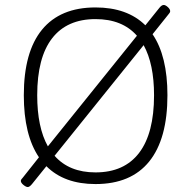

<svg xmlns="http://www.w3.org/2000/svg" viewBox="-20 -736 771 774"><path d="M92 18Q85 18 74.5 9.5Q64 1 64 -7Q64 -10 66.5 -13.5Q69 -17 72 -20L137 -102Q76 -192 76 -352Q76 -527 149.5 -616.5Q223 -706 365 -706Q493 -706 566 -634L623 -705Q632 -716 640 -716Q647 -716 656.5 -707.5Q666 -699 666 -691Q666 -688 664 -684.5Q662 -681 659 -678L595 -598Q655 -510 655 -352Q655 -176 581.5 -85Q508 6 365 6Q239 6 167 -66L109 6Q99 18 92 18ZM130 -352Q130 -223 173 -146L532 -592Q473 -659 365 -659Q250 -659 190 -581.5Q130 -504 130 -352ZM365 -41Q481 -41 541 -120Q601 -199 601 -352Q601 -478 559 -554L200 -108Q259 -41 365 -41Z"/></svg>

Font: Asap ExtraLight
Style: Regular
Weight: 200
Designer: Pablo Cosgaya
Foundry: Omnibus-Type
Version: Version 3.001; ttfautohint (v1.8.4.7-5d5b)